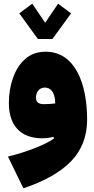

<svg xmlns="http://www.w3.org/2000/svg" viewBox="-20 -753 512 1046"><path d="M367.2 -680.2 296.4 -732.9 226.1 -628.9 155.8 -732.9 85 -680.2 186.5 -540.5H265.6ZM274.9 0.5C233.4 33.2 125 75.2 23.4 100.1L107.4 272.9C225.1 233.4 312 183.6 369.1 123.5C426.3 63.5 454.6 -11.7 454.6 -101.1C454.6 -302.2 386.7 -471.2 229 -471.2C184.1 -471.2 147 -458 117.2 -431.6C87.4 -405.3 65.4 -370.6 50.8 -328.1C35.6 -285.6 28.3 -239.7 28.3 -191.4C28.3 -69.8 92.3 0.5 210 0.5C229 0.5 252.4 -2 270.5 -7.8ZM280.8 -189.5C259.8 -187 238.8 -185.5 217.8 -185.5C189.9 -185.5 175.8 -197.3 175.8 -221.2C175.8 -251 194.3 -275.9 223.6 -275.9C263.2 -275.9 280.3 -239.7 280.8 -189.5Z"/></svg>

Font: Estedad Black
Style: Regular
Weight: 900
Designer: Amin Abedi
Version: Version 7.3